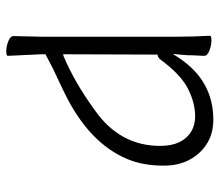

<svg xmlns="http://www.w3.org/2000/svg" viewBox="-64 -464 700 612"><g transform="rotate(90 286.0 -158.0)"><path d="M168 -317Q163 -312 158 -311L154 -310L153 -9L160 -11Q243 -46 331 -110Q445 -190 445 -318Q445 -372 419 -401Q393 -430 350.5 -430Q308 -430 262.5 -407Q217 -384 168 -317ZM158 -459Q158 -453 157 -437Q156 -421 156 -404Q155 -389 152 -359L163 -376Q236 -488 362 -488Q426 -488 467 -443.5Q508 -399 508 -331Q508 -263 487 -214Q437 -93 279 -15Q236 6 199 23Q170 38 153 47V61L158 167Q158 172 143 172Q128 172 111.5 165.5Q95 159 95 149L97 60V-371Q97 -425 94 -477Q94 -482 109 -482Q124 -482 141 -475.5Q158 -469 158 -459Z"/></g></svg>

Font: Moon Stars Kai T Light
Style: Regular
Weight: 300
Designer: GuiWonder
Version: Version 1.101